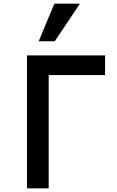

<svg xmlns="http://www.w3.org/2000/svg" viewBox="-20 -1027 640 1047"><path d="M127 -725H553V-617.5H245.5V0H127ZM191 -802 276.5 -1007H416L278.5 -802Z"/></svg>

Font: JuliaMono SemiBold
Style: Regular
Weight: 600
Monospace: yes
Designer: cormullion
Foundry: corm
Version: Version 0.055; ttfautohint (v1.8.4)